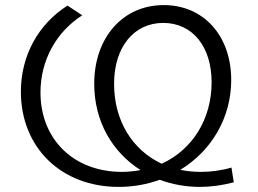

<svg xmlns="http://www.w3.org/2000/svg" viewBox="-20 -727 1012 754"><path d="M615 -84C502 -137 428 -250 428 -398C428 -541 505 -637 621 -637C736 -637 811 -544 811 -404C811 -258 735 -139 615 -84ZM446 7C503 7 558 -3 607 -21C656 -3 709 7 765 7C808 7 852 1 898 -11L889 -69C848 -57 807 -52 768 -52C740 -52 713 -55 688 -60C810 -134 888 -264 888 -413C888 -585 781 -707 623 -707C461 -707 350 -578 350 -398C350 -249 422 -129 532 -59C509 -55 484 -52 459 -52C269 -52 139 -180 139 -364C139 -489 200 -601 303 -667L245 -705C130 -632 62 -508 62 -367C62 -148 220 7 446 7Z"/></svg>

Font: Montserrat-Alt1
Style: Regular
Weight: 400
Designer: Differentunic
Foundry: Differentunic
Version: Version 7.222